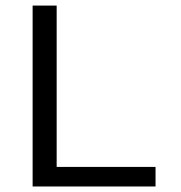

<svg xmlns="http://www.w3.org/2000/svg" viewBox="-20 -675 654 695"><path d="M98.1 -654.8H185.1V-70.8H543V0H98.1Z"/></svg>

Font: IntelOne Mono
Style: Regular
Weight: 400
Designer: Fred Shallcrass
Foundry: Frere-Jones Type LLC
Version: Version 1.200;hotconv 1.1.0;makeotfexe 2.6.0;FJTRelease1.2